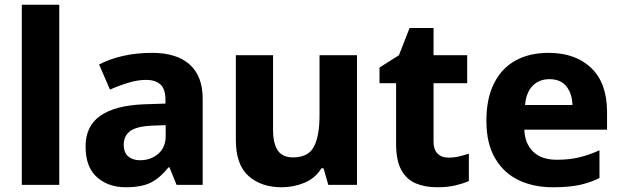

<svg xmlns="http://www.w3.org/2000/svg" viewBox="-20 -780 2626 810"><path d="M230 0H72V-760H230Z M622 -557Q725 -557 780 -508Q835 -459 835 -364V0H725L695 -74H691Q656 -30 617 -10Q578 10 510 10Q437 10 389 -32.5Q341 -75 341 -162Q341 -248 403 -291.5Q465 -335 587 -340L678 -343V-358Q678 -405 656.5 -424Q635 -443 597 -443Q561 -443 521.5 -431Q482 -419 444 -402L398 -508Q442 -531 498.5 -544Q555 -557 622 -557ZM623 -250Q555 -247 528.5 -226.5Q502 -206 502 -170Q502 -136 521 -120Q540 -104 571 -104Q616 -104 647.5 -131Q679 -158 679 -207V-252Z M1486 -547V0H1365L1345 -70H1336Q1310 -28 1264.5 -9Q1219 10 1168 10Q1082 10 1028.5 -37.5Q975 -85 975 -190V-547H1132V-231Q1132 -174 1152 -145Q1172 -116 1216 -116Q1281 -116 1304.5 -161.5Q1328 -207 1328 -293V-547Z M1871 -115Q1895 -115 1916.5 -120Q1938 -125 1958 -132V-16Q1932 -5 1900 2.5Q1868 10 1824 10Q1774 10 1735 -6Q1696 -22 1673.5 -62Q1651 -102 1651 -174V-429H1581V-495L1663 -547L1708 -662H1809V-547H1951V-429H1809V-183Q1809 -149 1826 -132Q1843 -115 1871 -115Z M2294 -557Q2408 -557 2474.5 -493Q2541 -429 2541 -308V-233H2192Q2194 -175 2229 -140.5Q2264 -106 2329 -106Q2381 -106 2423 -116Q2465 -126 2509 -146V-29Q2469 -9 2424 0.5Q2379 10 2312 10Q2231 10 2168 -20Q2105 -50 2068.5 -112.5Q2032 -175 2032 -270Q2032 -366 2065 -430Q2098 -494 2156.5 -525.5Q2215 -557 2294 -557ZM2298 -446Q2255 -446 2227.5 -418.5Q2200 -391 2195 -337H2395Q2394 -384 2370 -415Q2346 -446 2298 -446Z"/></svg>

Font: Noto Sans Oriya
Style: Bold
Weight: 700
Designer: Amélie Bonet and Sol Matas
Foundry: Google LLC
Version: Version 2.006; ttfautohint (v1.8.4.7-5d5b)